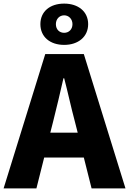

<svg xmlns="http://www.w3.org/2000/svg" viewBox="-28 -1045 716 1065"><path d="M328 -796C406 -796 461 -841 461 -911C461 -981 406 -1025 328 -1025C249 -1025 196 -981 196 -911C196 -841 249 -796 328 -796ZM328 -863C302 -863 282 -881 282 -911C282 -940 302 -960 328 -960C353 -960 374 -940 374 -911C374 -881 353 -863 328 -863ZM-8 0H174L217 -171H437L480 0H668L437 -745H223ZM251 -309 267 -372C286 -446 306 -533 324 -611H328C348 -535 367 -446 387 -372L403 -309Z"/></svg>

Font: Noto Sans KR Black
Style: Regular
Weight: 900
Designer: Ryoko NISHIZUKA 西塚涼子 (kana, bopomofo & ideographs); Paul D. Hunt (Latin, Greek & Cyrillic); Sandoll Communications 산돌커뮤니
Foundry: Adobe
Version: Version 2.004;hotconv 1.0.118;makeotfexe 2.5.65603